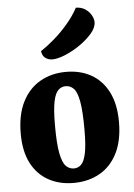

<svg xmlns="http://www.w3.org/2000/svg" viewBox="-59 -902 669 959"><g transform="rotate(-5 276.0 -422.5)"><path d="M271 13Q200 13 145 -17.5Q90 -48 59.5 -107.5Q29 -167 29 -255Q29 -349 61 -413Q93 -477 150 -510Q207 -543 281 -543Q353 -543 407.5 -512Q462 -481 492.5 -420.5Q523 -360 523 -271Q523 -178 491 -114.5Q459 -51 402 -19Q345 13 271 13ZM279 -59Q300 -59 315.5 -74Q331 -89 339.5 -129.5Q348 -170 348 -247Q348 -341 339 -389.5Q330 -438 313 -455Q296 -472 273 -472Q252 -472 236 -457Q220 -442 211.5 -401Q203 -360 203 -282Q203 -189 212.5 -141Q222 -93 239 -76Q256 -59 279 -59ZM219 -611Q200 -611 184.5 -622Q169 -633 166 -657Q198 -678 234 -709Q270 -740 303 -778.5Q336 -817 358 -858Q385 -858 404.5 -845Q424 -832 434.5 -813.5Q445 -795 445 -778Q445 -751 420 -722Q395 -693 358 -667.5Q321 -642 283 -626.5Q245 -611 219 -611Z"/></g></svg>

Font: Calistoga
Style: Regular
Weight: 400
Designer: Yvonne Schuttler, Eben Sorkin
Foundry: www.sorkintype.com
Version: Version 1.010; ttfautohint (v1.8.4.7-5d5b)